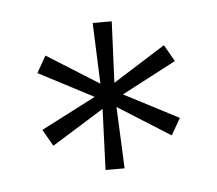

<svg xmlns="http://www.w3.org/2000/svg" viewBox="-31 -836 317 281"><g transform="rotate(-5 128.0 -696.0)"><path d="M27 -654.5 107.5 -696 27 -738 41 -762.5 117.5 -714.5 114 -804H142L138 -714L215 -762.5L229 -738L149 -696L229 -654.5L215 -630L138 -678.5L142 -588H114L117.5 -677.5L41 -630Z"/></g></svg>

Font: Big Shoulders Display Thin Light
Style: Regular
Weight: 300
Version: Version 2.002